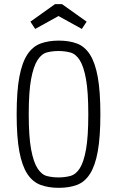

<svg xmlns="http://www.w3.org/2000/svg" viewBox="-20 -892 562 922"><path d="M60 -343Q60 -233 73 -164Q86 -95 111.5 -56.5Q137 -18 175 -4Q213 10 262 10Q312 10 349.5 -4Q387 -18 412 -57Q437 -96 449.5 -165Q462 -234 462 -343Q462 -453 449.5 -522Q437 -591 412 -630Q387 -669 349.5 -683Q312 -697 262 -697Q213 -697 175 -683Q137 -669 111.5 -630.5Q86 -592 73 -523Q60 -454 60 -343ZM118 -343Q118 -452 129.5 -513Q141 -574 160.5 -604Q180 -634 206 -640.5Q232 -647 261 -647Q291 -647 317.5 -640Q344 -633 363 -603Q382 -573 393 -512Q404 -451 404 -343Q404 -235 393 -174Q382 -113 363 -83.5Q344 -54 317.5 -47Q291 -40 261 -40Q232 -40 206 -46.5Q180 -53 160.5 -83Q141 -113 129.5 -174Q118 -235 118 -343ZM244 -872 126 -788 149 -753 261 -815 373 -753 396 -788 278 -872Z"/></svg>

Font: Secuela Light
Style: Regular
Weight: 300
Designer: Fernando Haro
Foundry: deFharo
Version: Version 1.708